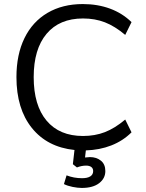

<svg xmlns="http://www.w3.org/2000/svg" viewBox="-20 -733 717 946"><path d="M403 8 399 43Q415 41 423 41Q455 41 477 58.5Q499 76 499 110Q499 146 468.5 169.5Q438 193 383 193Q363 193 338 188Q313 183 295 174L308 131Q344 145 384 145Q411 145 425 136Q439 127 439 110Q439 97 430 90Q421 83 404 83Q382 83 359 92L339 76L347 6Q213 -8 137 -102.5Q61 -197 61 -353Q61 -464 100.5 -545Q140 -626 214 -669.5Q288 -713 388 -713Q461 -713 522 -690.5Q583 -668 628 -624L597 -561Q546 -604 497 -623Q448 -642 389 -642Q273 -642 209.5 -566.5Q146 -491 146 -353Q146 -214 209.5 -138.5Q273 -63 389 -63Q448 -63 497 -82Q546 -101 597 -144L628 -81Q586 -39 528.5 -16.5Q471 6 403 8Z"/></svg>

Font: wassup Sans
Style: Regular
Weight: 400
Version: Version 2.001